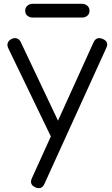

<svg xmlns="http://www.w3.org/2000/svg" viewBox="-20 -748 588 1006"><path d="M184 238Q176 238 166 234Q132 219 147 186L470 -526Q485 -558 518 -544Q552 -530 537 -497L213 215Q203 238 184 238ZM295 -17Q280 -10 267 -14.5Q254 -19 246 -34L23 -496Q16 -511 21 -524Q26 -537 41 -544Q56 -551 69 -546.5Q82 -542 89 -527L308 -65Q316 -50 313 -37Q310 -24 295 -17ZM151 -656Q135 -656 123.5 -665.5Q112 -675 112 -692Q112 -708 123.5 -718Q135 -728 151 -728H410Q426 -728 437.5 -718Q449 -708 449 -692Q449 -675 437.5 -665.5Q426 -656 410 -656Z"/></svg>

Font: Comfortaa
Style: Regular
Weight: 400
Designer: Johan Aakerlund
Foundry: Johan Aakerlund
Version: Version 3.104; ttfautohint (v1.8.1.43-b0c9)